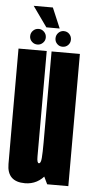

<svg xmlns="http://www.w3.org/2000/svg" viewBox="-56 -831 412 868"><g transform="rotate(5 150.0 -397.0)"><path d="M192 0H288V-600H159.5V-67.5ZM137.5 -600H9.5V-254Q9.5 -156.5 9.8 -76.2Q10 4 91 4Q149.5 4 186.5 -46.2Q223.5 -96.5 223.5 -180L159.5 -187.5Q159.5 -141.5 157.5 -116.5Q155.5 -91.5 146.5 -91.5Q137.5 -91.5 137.5 -120Q137.5 -148.5 137.5 -254.5ZM93 -625.5Q107 -625.5 117.5 -635.8Q128 -646 128 -660.5Q128 -675.5 117.5 -686Q107 -696.5 93 -696.5Q78 -696.5 67.5 -686Q57 -675.5 57 -660.5Q57 -646 67.5 -635.8Q78 -625.5 93 -625.5ZM206.5 -625.5Q222 -625.5 232 -635.8Q242 -646 242 -660.5Q242 -675.5 232 -686Q222 -696.5 206.5 -696.5Q192.5 -696.5 182.2 -686Q172 -675.5 172 -660.5Q172 -646 182 -635.8Q192 -625.5 206.5 -625.5ZM126.5 -706.5H187L148 -798.5H61Z"/></g></svg>

Font: Anybody UltraCondensed
Style: Bold
Weight: 700
Width: 1
Version: Version 1.113;gftools[0.9.25]